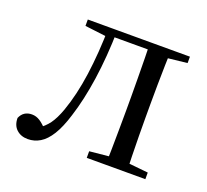

<svg xmlns="http://www.w3.org/2000/svg" viewBox="-97 -633 820 760"><g transform="rotate(20 313.5 -253.0)"><path d="M88.7 10.2Q59.6 10.2 41.1 -7Q22.7 -24.2 22.7 -54.8Q29.7 -71.3 42.1 -79.3Q54.4 -87.4 72.3 -87.4Q90.3 -87.4 106.3 -77Q122.4 -66.6 140.6 -45.9V-35.9H112V-46.1Q137.7 -62.7 154.5 -85.7Q171.2 -108.6 185.9 -149.1Q211.7 -221.4 224.6 -313.7Q237.5 -406.1 239.3 -516H275.4Q273.2 -403.6 259.3 -308Q245.4 -212.4 221.6 -138.5Q205 -84.3 184.6 -51.4Q164.2 -18.6 140.2 -4.2Q116.3 10.2 88.7 10.2ZM150.8 -489.1V-516H254V-477.4H246.8ZM255.8 -486V-516H446.9V-486ZM334.2 0V-27.8L442.9 -38.6H475.3L581 -27.8V0ZM413.7 0Q414.7 -24.4 415.2 -65.3Q415.7 -106.3 416.2 -150.3Q416.7 -194.3 416.7 -228.5V-288.3Q416.7 -321.7 416.2 -365.7Q415.7 -409.7 415.2 -450.7Q414.7 -491.8 413.7 -516H502.2Q501.2 -491.8 500.2 -450.7Q499.2 -409.7 498.7 -365.7Q498.2 -321.7 498.2 -288.3V-228.5Q498.2 -194.3 498.7 -150.3Q499.2 -106.3 500.2 -65.3Q501.2 -24.4 502.2 0ZM457.5 -477.4V-516H581V-489.1L475.3 -477.4Z"/></g></svg>

Font: Noto Serif KR
Style: Regular
Weight: 200
Designer: Ryoko NISHIZUKA 西塚涼子 (kana & ideographs); Frank Grießhammer (Latin, Greek & Cyrillic); Wenlong ZHANG 张文龙 (bopomofo); San
Foundry: Adobe
Version: Version 2.001;hotconv 1.1.0;makeotfexe 2.6.0